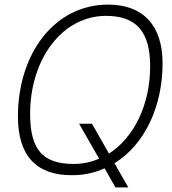

<svg xmlns="http://www.w3.org/2000/svg" viewBox="-20 -746 746 835"><path d="M292 16C344 16 391 6 435 -14L482 69H538L478 -36C607 -116 687 -279 687 -471C687 -633 605 -726 450 -726C218 -726 58 -514 58 -239C58 -72 135 16 292 16ZM301 -33C164 -33 111 -97 111 -251C111 -488 250 -677 441 -677C574 -677 633 -607 633 -458C633 -291 563 -148 454 -78L380 -208H324L411 -56C377 -41 340 -33 301 -33Z"/></svg>

Font: Geist ExtraLight
Style: Italic
Weight: 200
Italic angle: -12°
Designer: Basement.studio, Andrés Briganti, Mateo Zaragoza
Foundry: Basement.studio, Vercel, Andrés Briganti, Guido Ferreyra, Mateo Zaragoza
Version: Version 1.500